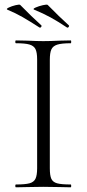

<svg xmlns="http://www.w3.org/2000/svg" viewBox="-20 -797 370 817"><path d="M281 -12Q283 -12 283 -6Q283 0 281 0Q251 0 234 -1L164 -2L97 -1Q79 0 48 0Q45 0 45 -6Q45 -12 48 -12Q87 -12 105.5 -17Q124 -22 131 -36.5Q138 -51 138 -81V-544Q138 -574 131 -588Q124 -602 105.5 -607.5Q87 -613 48 -613Q45 -613 45 -619Q45 -625 48 -625L97 -624Q139 -622 164 -622Q192 -622 234 -624L281 -625Q283 -625 283 -619Q283 -613 281 -613Q242 -613 223.5 -607Q205 -601 198.5 -586.5Q192 -572 192 -542V-81Q192 -50 198.5 -36Q205 -22 223 -17Q241 -12 281 -12ZM125 -756Q118 -759 131.5 -765Q145 -771 162.5 -775Q180 -779 183 -776Q232 -726 273 -689L274 -687Q274 -684 271 -681Q268 -678 265 -680Q226 -706 195 -723Q164 -740 125 -756ZM11 -756Q5 -759 17.5 -765Q30 -771 46.5 -775Q63 -779 66 -776Q115 -726 156 -689L157 -687Q157 -684 154 -681Q151 -678 148 -680Q106 -707 76.5 -724Q47 -741 11 -756Z"/></svg>

Font: Cormorant Unicase Light
Style: Regular
Weight: 300
Designer: Christian Thalmann (Catharsis Fonts)
Foundry: Catharsis Fonts
Version: Version 4.000